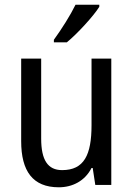

<svg xmlns="http://www.w3.org/2000/svg" viewBox="-20 -786 567 816"><path d="M402 -757V-766H301C279 -721 243 -664 209 -617V-606H264C308 -642 377 -717 402 -757ZM453 -537H369V-254C369 -127 337 -63 244 -63C183 -63 155 -106 155 -197V-537H70V-186C70 -59 119 10 230 10C288 10 341 -17 369 -72H374L385 0H453Z"/></svg>

Font: Noto Sans Oriya Cond
Style: Regular
Weight: 400
Width: 3
Designer: Amélie Bonet and Sol Matas
Foundry: Google LLC
Version: Version 2.006